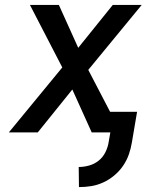

<svg xmlns="http://www.w3.org/2000/svg" viewBox="-20 -540 640 783"><path d="M302 223 301 141Q322 141 343.5 135Q365 129 382.5 115Q400 101 410 80.5Q420 60 423 40L430 0H354L275 -175L134 0H16L234 -265L102 -520H220L299 -345L440 -520H558L340 -255L429 -84H539L518 40Q514 65 505.5 89.5Q497 114 482 136Q467 158 446 175.5Q425 193 401 204Q377 215 352 219Q327 223 302 223Z"/></svg>

Font: Iosevka Aile Medium
Style: Italic
Weight: 500
Italic angle: -9°
Designer: Belleve Invis
Foundry: Belleve Invis
Version: Version 31.1.0; ttfautohint (v1.8.4)